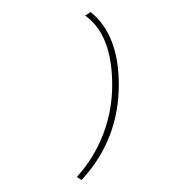

<svg xmlns="http://www.w3.org/2000/svg" viewBox="-20 -134 321 320"><path d="M108 161Q137 129 152 89.5Q167 50 167 8Q167 -76 122 -108L131 -114Q178 -76 178 7Q178 99 116 166Z"/></svg>

Font: Ysabeau Infant Hairline
Style: Regular
Weight: 100
Designer: Christian Thalmann (Catharsis Fonts)
Version: Version 0.003